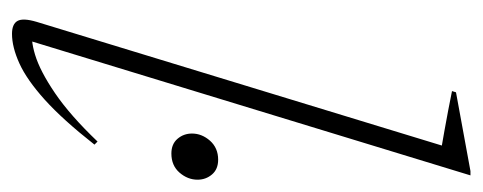

<svg xmlns="http://www.w3.org/2000/svg" viewBox="-256 -518 785 312"><g transform="rotate(90 136.0 -362.5)"><path d="M217 -688.5Q208 -690 192.5 -692.8Q177 -695.5 160 -698.8Q143 -702 128.5 -705L130.5 -711.5L258.5 -735H265.5L43 -6.5L28 -24Q43 -19.5 69.5 -27.5Q96 -35.5 132 -60Q168 -84.5 210.5 -129L215.5 -124Q175 -72.5 142.5 -43.2Q110 -14 83.5 -2Q57 10 35.5 10Q19.5 10 14.5 1Q9.5 -8 16 -30ZM230 -249Q214.5 -249 206 -259Q197.5 -269 197.5 -282.5Q197.5 -298.5 209.2 -311.8Q221 -325 240 -325Q255.5 -325 264 -315Q272.5 -305 272.5 -291.5Q272.5 -275.5 261 -262.2Q249.5 -249 230 -249Z"/></g></svg>

Font: Newsreader 60pt ExtraLight
Style: Italic
Weight: 250
Italic angle: -17°
Designer: Hugues Gentile
Foundry: Production Type
Version: Version 1.003